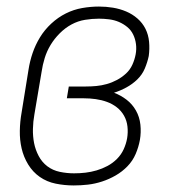

<svg xmlns="http://www.w3.org/2000/svg" viewBox="-20 -558 540 586"><path d="M205 8Q177 8 150 2.5Q123 -3 101.5 -18Q80 -33 66 -56Q52 -79 46 -105Q40 -131 40.5 -159Q41 -187 46 -215L67 -345Q71 -371 79.5 -396Q88 -421 102 -444Q116 -467 136.5 -486Q157 -505 181 -517Q205 -529 231 -533.5Q257 -538 282 -538Q304 -538 325 -534.5Q346 -531 365 -523Q384 -515 399.5 -501.5Q415 -488 424 -470Q433 -452 435 -430.5Q437 -409 434 -387Q430 -368 422 -349Q414 -330 399 -315.5Q384 -301 365.5 -291Q347 -281 328 -275Q349 -267 366.5 -253.5Q384 -240 395 -220.5Q406 -201 408.5 -177.5Q411 -154 407 -131Q403 -109 394 -88Q385 -67 369 -50.5Q353 -34 333 -22.5Q313 -11 291.5 -4Q270 3 248.5 5.5Q227 8 205 8ZM206 -29Q224 -29 241 -31Q258 -33 275 -38Q292 -43 308 -51.5Q324 -60 337 -73Q350 -86 357.5 -102.5Q365 -119 368 -136Q371 -154 369 -172Q367 -190 358.5 -205Q350 -220 336.5 -230.5Q323 -241 306.5 -247Q290 -253 272 -255.5Q254 -258 236 -258H184L190 -294H242Q258 -294 274 -295.5Q290 -297 306 -301.5Q322 -306 337 -314Q352 -322 364.5 -333.5Q377 -345 384 -360.5Q391 -376 394 -392Q397 -408 395 -423.5Q393 -439 386.5 -452.5Q380 -466 368.5 -475.5Q357 -485 343 -491Q329 -497 313 -499Q297 -501 282 -501Q261 -501 239.5 -497.5Q218 -494 198.5 -483.5Q179 -473 162.5 -456.5Q146 -440 134.5 -421Q123 -402 116.5 -381Q110 -360 107 -339L85 -209Q81 -187 80.5 -164.5Q80 -142 84 -121.5Q88 -101 98 -82Q108 -63 124.5 -50.5Q141 -38 162.5 -33.5Q184 -29 206 -29Z"/></svg>

Font: Iosevka Slab Extralight
Style: Italic
Weight: 200
Italic angle: -9°
Monospace: yes
Designer: Belleve Invis
Foundry: Belleve Invis
Version: Version 11.1.1; ttfautohint (v1.8.3)